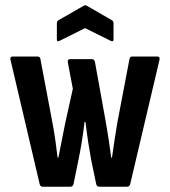

<svg xmlns="http://www.w3.org/2000/svg" viewBox="-20 -706 642 726"><path d="M141.5 0Q132.6 0 130.1 -9.4L19.6 -480.4Q17.2 -492.3 27.6 -492.3H122.1Q132.1 -492.3 133.1 -481.4L178.2 -242.4Q184.7 -209.4 189.2 -176.2Q193.8 -142.9 197.8 -110H200.8Q207.4 -142.4 213.6 -174.9Q219.9 -207.4 226.4 -239.4L255.4 -370.4L236.7 -468.9Q234.2 -482.3 245.1 -482.3H328Q336.4 -482.3 338.9 -472.4L380.9 -239.9Q386.5 -206.9 391.5 -174.7Q396.5 -142.4 400.5 -110H403.5Q408.1 -142.9 413.1 -176.4Q418.2 -209.9 423.7 -242.4L469.3 -481.4Q470.8 -492.3 479.7 -492.3H574.8Q585.7 -492.3 583.2 -480.4L472.2 -9.4Q469.2 0 460.3 0H356.4Q346.5 0 344 -8.9L324.8 -101.2Q319.3 -132.3 314 -165.6Q308.7 -198.8 303.2 -244.7H299.7Q294.2 -198.8 288.6 -165.6Q283.1 -132.3 276.6 -101.2L257.8 -8.9Q254.8 0 246.4 0ZM206.4 -552.2Q195 -545.7 195 -557.1V-617Q195 -626.5 201 -629.4L295.7 -683.8Q302.2 -688.2 309.1 -683.8L403.4 -629.4Q409.3 -626.5 409.3 -617V-557.1Q409.3 -545.7 397.4 -552.2L301.7 -599.6Z"/></svg>

Font: Sofia Sans Condensed
Style: Regular
Weight: 400
Designer: Botio Nikoltchev, Ani Petrova
Foundry: lettersoup
Version: Version 4.100